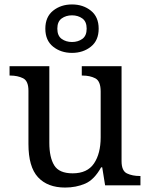

<svg xmlns="http://www.w3.org/2000/svg" viewBox="-20 -834 675 864"><path d="M273 10Q194 10 151 -36.5Q108 -83 108 -186V-426Q108 -470 83.5 -482Q59 -494 26 -494H23V-536H202V-191Q202 -126 224 -90Q246 -54 307 -54Q373 -54 403 -98.5Q433 -143 433 -216V-422Q433 -469 409 -481.5Q385 -494 351 -494H348V-536H527V-109Q527 -65 551.5 -53.5Q576 -42 609 -42H612V0H453L440 -81H435Q404 -25 363 -7.5Q322 10 273 10ZM304 -596Q254 -596 219 -624Q184 -652 184 -705Q184 -758 219 -786Q254 -814 304 -814Q354 -814 389 -786Q424 -758 424 -705Q424 -652 389 -624Q354 -596 304 -596ZM304 -645Q331 -645 350.5 -659Q370 -673 370 -705Q370 -737 350.5 -751Q331 -765 304 -765Q277 -765 257.5 -751Q238 -737 238 -705Q238 -673 257.5 -659Q277 -645 304 -645Z"/></svg>

Font: Noto Serif Oriya
Style: Regular
Weight: 400
Designer: David Williams
Foundry: Google LLC, David Williams
Version: Version 1.051; ttfautohint (v1.8.4.7-5d5b)